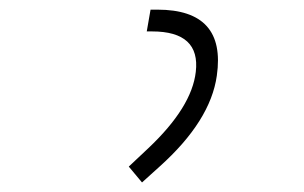

<svg xmlns="http://www.w3.org/2000/svg" viewBox="-20 -723 626 396"><path d="M272.9 -346.7 245.6 -379.4 286.1 -417.5Q375.5 -502 383.8 -574.7Q393.6 -658.2 293.5 -658.2H282.7L290.5 -703.1H304.7Q446.8 -703.1 427.2 -566.9Q414.1 -473.6 309.1 -379.4Z"/></svg>

Font: Cascadia Mono PL ExtraLight
Style: Italic
Weight: 200
Italic angle: -10°
Monospace: yes
Designer: Aaron Bell
Foundry: Saja Typeworks
Version: Version 2404.023; ttfautohint (v1.8.4)